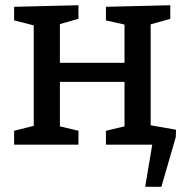

<svg xmlns="http://www.w3.org/2000/svg" viewBox="-20 -553 709 734"><path d="M556 -460V-74L653 -57L652 -29L597 161H535L562 0H385V-53L456 -70V-240H209V-70L280 -53V0H34V-53L109 -72V-456L34 -475V-527L280 -533V-481L209 -461V-313H456V-459L385 -475V-527L631 -533V-481Z"/></svg>

Font: Bitter Pro Medium
Style: Regular
Weight: 500
Designer: Sol Matas, and Bitter project Authors
Foundry: Sol Matas
Version: Version 1.010